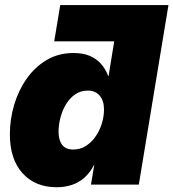

<svg xmlns="http://www.w3.org/2000/svg" viewBox="-20 -748 703 778"><path d="M538.6 -580.6H199.7L224.1 -727.5H662.6ZM210 10.7Q122.6 10.7 71.3 -46.1Q20 -103 20 -203.6Q20 -264.6 37.4 -323.2Q54.7 -381.8 88.1 -429.2Q121.6 -476.6 169.2 -504.9Q216.8 -533.2 277.8 -533.2Q315.4 -533.2 342.8 -522Q370.1 -510.7 388.9 -489.7Q407.7 -468.8 418.5 -439.9H419.9L466.8 -727.5H662.6L542.5 0H348.6L361.8 -78.6H360.4Q344.2 -47.4 321.5 -27.6Q298.8 -7.8 270.5 1.5Q242.2 10.7 210 10.7ZM276.4 -142.1Q305.2 -142.1 328.1 -156.7Q351.1 -171.4 367.7 -195.6Q384.3 -219.7 392.8 -248Q401.4 -276.4 401.4 -304.2Q401.4 -340.3 383.8 -360.6Q366.2 -380.9 335.9 -380.9Q306.6 -380.9 284.4 -365.5Q262.2 -350.1 247.3 -325.2Q232.4 -300.3 224.9 -271.2Q217.3 -242.2 217.3 -214.4Q217.3 -180.2 231.9 -161.1Q246.6 -142.1 276.4 -142.1Z"/></svg>

Font: Inter 28pt Black
Style: Italic
Weight: 900
Italic angle: -9.3988°
Designer: Rasmus Andersson
Foundry: rsms
Version: Version 4.001;git-66647c0bb